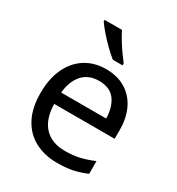

<svg xmlns="http://www.w3.org/2000/svg" viewBox="-184 -882 931 1009"><g transform="rotate(30 282.0 -378.0)"><path d="M292 -546Q361 -546 410.5 -516Q460 -486 486.5 -431.5Q513 -377 513 -304V-251H146Q148 -160 192.5 -112.5Q237 -65 317 -65Q368 -65 407.5 -74.5Q447 -84 489 -102V-25Q448 -7 408 1.5Q368 10 313 10Q237 10 178.5 -21Q120 -52 87.5 -113.5Q55 -175 55 -264Q55 -352 84.5 -415Q114 -478 167.5 -512Q221 -546 292 -546ZM291 -474Q228 -474 191.5 -433.5Q155 -393 148 -321H421Q420 -389 389 -431.5Q358 -474 291 -474ZM260 -766Q271 -744 287.5 -716.5Q304 -689 322.5 -663Q341 -637 356 -618V-606H297Q274 -624 245 -652.5Q216 -681 191.5 -709.5Q167 -738 155 -756V-766Z"/></g></svg>

Font: Noto Sans Hebrew Droid
Style: Regular
Weight: 400
Designer: Monotype Design Team
Foundry: Monotype Imaging Inc.
Version: Version 1.100